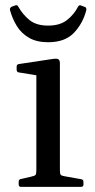

<svg xmlns="http://www.w3.org/2000/svg" viewBox="-20 -730 373 750"><path d="M168 -565Q124 -565 94 -582Q64 -599 46 -628Q28 -657 19 -691Q17 -699 26 -704L40 -709Q48 -712 52 -703Q69 -673 95.5 -651.5Q122 -630 168 -630Q214 -630 241.5 -651.5Q269 -673 285 -704Q289 -712 298 -708L311 -703Q319 -701 317 -690Q304 -639 269 -602Q234 -565 168 -565ZM122 0V-317H214V0ZM62 0Q53 0 53 -10V-20Q53 -30 63 -31L102 -40Q116 -43 119 -47Q122 -51 122 -65V-180H214V-64Q214 -51 217.5 -47Q221 -43 235 -41L297 -30Q306 -29 306 -19V-9Q306 0 296 0ZM122 -317V-463L140 -433L54 -447Q45 -448 45 -458V-470Q45 -479 55 -480L188 -500Q202 -502 208 -498.5Q214 -495 214 -482V-317Z"/></svg>

Font: Hahmlet
Style: Regular
Weight: 400
Designer: Minjoo Ham & Mark Frömberg
Foundry: hypertype
Version: Version 1.001; ttfautohint (v1.8.3)